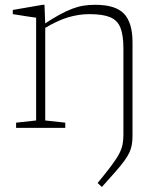

<svg xmlns="http://www.w3.org/2000/svg" viewBox="-20 -520 644 781"><path d="M164 -421.5V-30L245.5 -21V0H45.5V-21L127 -30V-448Q119 -449 92.5 -453Q66 -457 32 -462.5V-479.5L153.5 -500.5H161ZM482 27.5V-322.5Q482 -376.5 470 -407Q458 -437.5 428 -450Q398 -462.5 343.5 -462.5Q301.5 -462.5 258.5 -450Q215.5 -437.5 158.5 -403.5L155 -419Q192.5 -444 221.2 -459.8Q250 -475.5 274 -484.5Q298 -493.5 320.2 -497Q342.5 -500.5 367 -500.5Q450.5 -500.5 484.8 -463.8Q519 -427 519 -349V32Q519 52 516.5 67.5Q514 83 507 98.8Q500 114.5 486.2 133.5Q472.5 152.5 450 178.2Q427.5 204 394.5 240.5L377 224.5Q412 182 433 154Q454 126 464.5 105.8Q475 85.5 478.5 67.8Q482 50 482 27.5Z"/></svg>

Font: Newsreader 9pt ExtraLight
Style: Regular
Weight: 250
Designer: Hugues Gentile
Foundry: Production Type
Version: Version 1.003